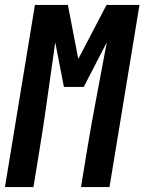

<svg xmlns="http://www.w3.org/2000/svg" viewBox="-37 -755 583 775"><path d="M-17 0 104 -735H237L279 -517L393 -735H526L405 0H290L314 -147Q332 -256 353 -365.5Q374 -475 394 -584L301 -404H221L186 -584Q170 -475 155 -365.5Q140 -256 122 -147L98 0Z"/></svg>

Font: Iosevka Term Curly XBd Obl
Style: Regular
Weight: 800
Italic angle: -9°
Designer: Belleve Invis
Foundry: Belleve Invis
Version: Version 32.3.0